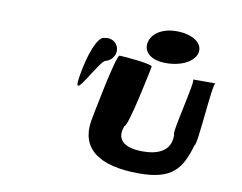

<svg xmlns="http://www.w3.org/2000/svg" viewBox="-69 -1005 999 791"><g transform="rotate(10 430.5 -610.0)"><path d="M246 -652C230 -546 318 -741 343 -741C369 -748 386 -776 379 -801C373 -826 347 -840 320 -833C294 -833 262 -758 246 -652ZM326 -484C309 -370 388 -308 558 -308C696 -308 734 -360 763 -462C776 -462 791 -728 804 -728H710C723 -728 660 -490 673 -490C675 -420 618 -400 557 -400C496 -400 438 -420 465 -490C481 -490 531 -738 533 -750C535 -762 411 -772 395 -772C380 -772 328 -496 326 -484ZM499 -843C493 -805 525 -775 588 -775C656 -775 708 -805 714 -843C720 -881 677 -912 609 -912C546 -912 505 -881 499 -843Z"/></g></svg>

Font: Ampere
Style: SuExtIta
Weight: 400
Version: Version 1